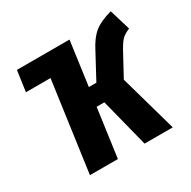

<svg xmlns="http://www.w3.org/2000/svg" viewBox="-128 -671 794 797"><g transform="rotate(-30 269.5 -273.0)"><path d="M455 -367 404 -273 481 0H346L287 -232H250L218 0H84L144 -432L143 -431H26L40 -530H292L263 -319H299L363 -438Q387 -485 415.5 -508Q444 -531 499 -546L529 -446Q502 -435 488.5 -420Q475 -405 455 -367Z"/></g></svg>

Font: Fira Sans Extra Condensed SemiBold
Style: Italic
Weight: 600
Width: 3
Italic angle: -8°
Designer: Carrois Corporate & Edenspiekermann AG
Foundry: Carrois Corporate GbR & Edenspiekermann AG
Version: Version 4.203